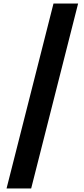

<svg xmlns="http://www.w3.org/2000/svg" viewBox="-20 -820 477 1084"><path d="M17 244 282 -800H421L156 244Z"/></svg>

Font: Noto Sans Malayalam SemiCondensed ExtraBold
Style: Regular
Weight: 800
Width: 4
Designer: Jelle Bosma - Monotype Design Team
Foundry: Monotype Imaging Inc.
Version: Version 2.104; ttfautohint (v1.8.4.7-5d5b)